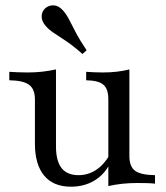

<svg xmlns="http://www.w3.org/2000/svg" viewBox="-20 -682 618 713"><path d="M243.5 11.3Q178.2 11.3 144 -29.8Q109.7 -71 109.7 -148.4V-312.9Q109.7 -350.8 88.3 -366.9Q66.9 -383.1 14.5 -383.9V-415.3Q27.4 -414.5 44.8 -413.7Q62.1 -412.9 82.3 -412.9Q110.5 -412.9 135.9 -415.7Q161.3 -418.5 187.9 -424.2V-137.9Q187.9 -84.7 208.5 -58.1Q229 -31.5 271.8 -31.5Q306.5 -31.5 335.9 -50.4Q365.3 -69.4 387.1 -106.5L386.3 -71Q365.3 -31.5 328.2 -10.1Q291.1 11.3 243.5 11.3ZM382.3 8.9V-312.9Q382.3 -351.6 364.1 -367.3Q346 -383.1 300 -383.9V-415.3Q312.1 -414.5 327.8 -413.7Q343.5 -412.9 361.3 -412.9Q388.7 -412.9 413.3 -415.7Q437.9 -418.5 460.5 -424.2V-102.4Q460.5 -63.7 481.5 -48Q502.4 -32.3 555.6 -31.5V0Q541.9 -1.6 524.6 -2Q507.3 -2.4 488.7 -2.4Q460.5 -2.4 434.3 0.4Q408.1 3.2 382.3 8.9ZM286.3 -481.5Q251.6 -512.1 225 -529.8Q198.4 -547.6 179.8 -559.7Q161.3 -571.8 149.2 -586.3Q133.9 -604 134.7 -622.2Q135.5 -640.3 148.4 -651.6Q161.3 -662.9 179.4 -662.1Q197.6 -661.3 213.7 -643.5Q226.6 -629 236.7 -609.3Q246.8 -589.5 261.3 -561.7Q275.8 -533.9 301.6 -495.2Z"/></svg>

Font: Playfair 12pt
Style: Regular
Weight: 400
Designer: Claus Eggers Sørensen
Foundry: Claus Eggers Sørensen
Version: Version 2.000;gftools[0.9.28]